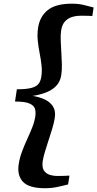

<svg xmlns="http://www.w3.org/2000/svg" viewBox="-20 -868 528 1042"><path d="M224 153.5Q138 153.5 105 119Q72 84.5 81.5 22.5Q87 -12 99.5 -45.5Q112 -79 127 -111.5Q142 -144 154.5 -175.2Q167 -206.5 171.5 -236Q175 -259.5 169.8 -277.5Q164.5 -295.5 140 -306.2Q115.5 -317 61.5 -317L71.5 -383.5Q125.5 -383.5 152.8 -391.5Q180 -399.5 190.8 -415.2Q201.5 -431 204.5 -453.5Q209 -483.5 205.2 -515.2Q201.5 -547 195 -580.2Q188.5 -613.5 185 -647.5Q181.5 -681.5 186.5 -716.5Q196 -779 239.5 -813.5Q283 -848 369.5 -848Q403.5 -848 431.5 -841.8Q459.5 -835.5 488 -827.5L481 -781Q473.5 -782 461.2 -782.2Q449 -782.5 437 -782.5Q425 -782.5 417 -782.5Q393.5 -782.5 371 -775.8Q348.5 -769 332.5 -751.5Q316.5 -734 311.5 -701Q308.5 -679.5 309.5 -649Q310.5 -618.5 312.8 -584.8Q315 -551 315.8 -518.5Q316.5 -486 312.5 -460.5Q307 -424 284.2 -401Q261.5 -378 228 -365.5Q194.5 -353 157 -347.5Q193 -342 222.2 -328.5Q251.5 -315 267.2 -290.8Q283 -266.5 277.5 -230.5Q274 -204.5 264.5 -173Q255 -141.5 244.2 -108.8Q233.5 -76 224.5 -46.5Q215.5 -17 212 5Q207 38.5 217.5 56Q228 73.5 248.5 80.2Q269 87 293 87Q301 87 313 86.8Q325 86.5 337.2 86Q349.5 85.5 357 85L349.5 133Q319 141 288.5 147.2Q258 153.5 224 153.5Z"/></svg>

Font: Merriweather 48pt
Style: Bold Italic
Weight: 700
Italic angle: -7.8°
Version: Version 2.101